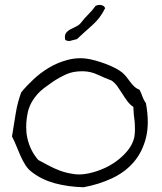

<svg xmlns="http://www.w3.org/2000/svg" viewBox="-20 -749 680 805"><path d="M591.8 -316.4Q599.6 -274.4 599.6 -238.3Q599.6 -204.1 592.8 -174.8Q578.1 -113.3 541.5 -70.3Q504.9 -27.3 449.7 -1.5Q394.5 24.4 330.1 36.1Q264.6 34.2 210.4 19.5Q156.2 4.9 115.2 -26.4Q97.7 -39.1 86.4 -57.1Q75.2 -75.2 66.4 -94.7Q57.6 -114.3 49.3 -135.3Q41 -156.2 30.3 -176.8Q38.1 -225.6 45.9 -273.4Q53.7 -321.3 69.3 -362.3Q91.8 -389.6 121.1 -417Q150.4 -444.3 185.5 -465.3Q220.7 -486.3 260.7 -497.1Q288.1 -504.9 317.4 -504.9Q330.1 -504.9 343.8 -502.9Q359.4 -501 380.4 -495.1Q401.4 -489.3 422.4 -481.4Q443.4 -473.6 462.4 -463.9Q481.4 -454.1 493.2 -444.3Q502.9 -435.5 510.7 -425.8Q518.6 -416 525.9 -405.8Q533.2 -395.5 542.5 -386.7Q551.8 -377.9 565.4 -372.1Q572.3 -358.4 577.6 -343.3Q583 -328.1 591.8 -316.4ZM543 -172.9Q545.9 -190.4 545.9 -208Q545.9 -221.7 544.9 -236.3Q540 -269.5 539.1 -300.8Q524.4 -310.5 513.7 -325.2Q502.9 -339.8 493.2 -355.5Q483.4 -371.1 473.1 -385.7Q462.9 -400.4 448.2 -411.1Q417 -422.9 389.2 -436Q361.3 -449.2 330.1 -450.2H324.2Q285.2 -450.2 257.8 -437.5Q227.5 -423.8 200.2 -405.3Q180.7 -391.6 165 -379.9Q149.4 -368.2 137.2 -354.5Q125 -340.8 115.2 -324.7Q105.5 -308.6 98.6 -287.1Q89.8 -250 89.8 -216.8Q89.8 -192.4 94.7 -169.9Q106.4 -117.2 140.6 -78.1Q161.1 -67.4 183.6 -55.2Q206.1 -43 231 -33.7Q255.9 -24.4 282.2 -20.5Q295.9 -17.6 310.5 -17.6Q323.2 -17.6 336.9 -19.5Q370.1 -24.4 404.3 -38.1Q438.5 -51.8 466.8 -72.3Q495.1 -92.8 515.6 -118.2Q536.1 -143.6 543 -172.9ZM420.9 -714.8Q400.4 -672.9 367.7 -644Q335 -615.2 302.7 -585Q292 -582 279.3 -579.1Q274.4 -577.1 269.5 -577.1Q261.7 -577.1 253.9 -581.1Q252 -587.9 252 -594.7Q252 -602.5 255.9 -609.4Q262.7 -619.1 274.4 -625.5Q286.1 -631.8 298.8 -637.7Q311.5 -643.6 319.3 -653.3Q334 -672.9 350.6 -689Q367.2 -705.1 380.9 -724.6Q389.6 -728.5 398.4 -728.5Q401.4 -728.5 405.3 -727.5Q416 -725.6 420.9 -714.8Z"/></svg>

Font: Crafty Girls
Style: Regular
Weight: 400
Designer: Crystal Kluge
Foundry: Font Diner, Inc DBA Tart Workshop
Version: Version 1.001